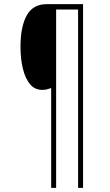

<svg xmlns="http://www.w3.org/2000/svg" viewBox="-20 -780 530 927"><path d="M381 127H357V-734H251V127H227V-355Q216 -351 206.5 -348.5Q197 -346 184 -346Q148 -346 125 -373.5Q102 -401 90.5 -448.5Q79 -496 79 -555Q79 -651 109 -705.5Q139 -760 206 -760H381Z"/></svg>

Font: Noto Sans Khmer Condensed Thin
Style: Regular
Weight: 100
Width: 3
Designer: Danh Hong and the Monotype Design Team
Foundry: Monotype Imaging Inc.
Version: Version 2.004; ttfautohint (v1.8.4.7-5d5b)